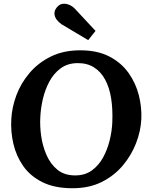

<svg xmlns="http://www.w3.org/2000/svg" viewBox="-20 -983 802 1019"><path d="M406 -716Q497 -716 560.5 -683Q624 -650 662.5 -595.5Q701 -541 717 -477Q733 -413 730 -350Q727 -288 702.5 -224Q678 -160 632.5 -105.5Q587 -51 520.5 -17.5Q454 16 365 16Q270 16 205.5 -16Q141 -48 103.5 -101.5Q66 -155 51 -220Q36 -285 40 -350Q43 -413 67 -477.5Q91 -542 137 -596Q183 -650 250 -683Q317 -716 406 -716ZM389 -648Q338 -647 301.5 -620Q265 -593 242 -550Q219 -507 207.5 -457.5Q196 -408 194 -362Q191 -315 198.5 -261.5Q206 -208 227 -160Q248 -112 285 -82Q322 -52 379 -52Q431 -52 467.5 -78.5Q504 -105 527 -147Q550 -189 562 -238Q574 -287 576 -333Q579 -402 570 -460Q561 -518 538 -560.5Q515 -603 478 -626Q441 -649 389 -648ZM448 -770 307 -854Q292 -864 281 -878.5Q270 -893 269 -910Q268 -927 281 -943Q294 -960 311.5 -962.5Q329 -965 347 -957.5Q365 -950 378 -936L487 -819Z"/></svg>

Font: Lora
Style: Bold Italic
Weight: 700
Italic angle: -3°
Designer: Olga Karpushina, Alexei Vanyashin (Cyrillic)
Foundry: Cyreal
Version: Version 3.004